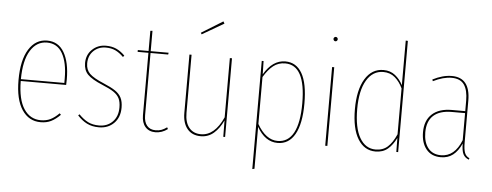

<svg xmlns="http://www.w3.org/2000/svg" viewBox="-57 -909 3224 1259"><g transform="rotate(5 1555.0 -280.0)"><path d="M375 -249H76Q77 -127 118 -65.5Q159 -4 229 -4Q265 -4 292.5 -17.5Q320 -31 349 -60L358 -51Q327 -20 297.5 -5.5Q268 9 229 9Q151 9 106 -59Q61 -127 61 -254Q61 -385 105.5 -456.5Q150 -528 226 -528Q300 -528 338 -463Q376 -398 376 -286Q376 -260 375 -249ZM362 -291Q362 -395 328 -455Q294 -515 226 -515Q158 -515 117.5 -450Q77 -385 76 -261H362Z M738 -474 730 -464Q703 -491 676 -503.5Q649 -516 613 -516Q565 -516 532.5 -484.5Q500 -453 500 -402Q500 -360 526 -334.5Q552 -309 619 -281Q669 -260 696.5 -241.5Q724 -223 737 -197.5Q750 -172 750 -132Q750 -68 711.5 -29.5Q673 9 613 9Q567 9 533.5 -8Q500 -25 471 -57L479 -65Q509 -34 539.5 -18.5Q570 -3 613 -3Q667 -3 701.5 -38Q736 -73 736 -132Q736 -169 724.5 -192Q713 -215 687 -232.5Q661 -250 612 -270Q542 -299 514 -327.5Q486 -356 486 -403Q486 -458 523 -493Q560 -528 613 -528Q651 -528 680.5 -515Q710 -502 738 -474Z M1065 -19Q1028 9 984 9Q942 9 918 -18.5Q894 -46 894 -95V-506H823V-518H894V-651L908 -652V-518H1026L1024 -506H908V-96Q908 -52 928 -28Q948 -4 985 -4Q1007 -4 1024 -10.5Q1041 -17 1059 -30Z M1443 0H1431L1430 -108Q1405 -54 1368.5 -22.5Q1332 9 1283 9Q1226 9 1194.5 -29Q1163 -67 1163 -134V-518H1177V-135Q1177 -73 1205 -38.5Q1233 -4 1283 -4Q1373 -4 1429 -128V-518H1443ZM1374 -740 1231 -657 1225 -667 1366 -754Z M1942 -264Q1942 -131 1902.5 -61Q1863 9 1789 9Q1706 9 1653 -85V191L1639 194V-518H1651L1653 -431Q1710 -528 1794 -528Q1866 -528 1904 -462Q1942 -396 1942 -264ZM1928 -264Q1928 -515 1794 -515Q1749 -515 1716 -489Q1683 -463 1653 -413V-104Q1710 -4 1788 -4Q1857 -4 1892.5 -69.5Q1928 -135 1928 -264Z M2123 -703Q2123 -697 2119 -692.5Q2115 -688 2109 -688Q2103 -688 2099 -692.5Q2095 -697 2095 -703Q2095 -708 2099 -712.5Q2103 -717 2109 -717Q2115 -717 2119 -712.5Q2123 -708 2123 -703ZM2116 0H2102V-518H2116Z M2582 -732V0H2570L2569 -92Q2546 -45 2514 -18Q2482 9 2433 9Q2360 9 2317.5 -59.5Q2275 -128 2275 -257Q2275 -383 2319 -455.5Q2363 -528 2440 -528Q2485 -528 2517 -502.5Q2549 -477 2568 -439V-733ZM2568 -116V-418Q2548 -461 2516.5 -488Q2485 -515 2440 -515Q2370 -515 2330 -447.5Q2290 -380 2290 -259Q2290 -135 2328 -69.5Q2366 -4 2433 -4Q2481 -4 2512.5 -32.5Q2544 -61 2568 -116Z M3051 -1 3048 9Q3021 -1 3010 -24Q2999 -47 2999 -93Q2976 -42 2943 -16.5Q2910 9 2863 9Q2801 9 2767 -33Q2733 -75 2733 -145Q2733 -222 2779 -264Q2825 -306 2909 -306H2997V-375Q2997 -444 2972 -480Q2947 -516 2889 -516Q2834 -516 2768 -483L2764 -494Q2830 -528 2890 -528Q3011 -528 3011 -376V-101Q3011 -55 3020 -32.5Q3029 -10 3051 -1ZM2997 -115V-293H2910Q2830 -293 2789 -255.5Q2748 -218 2748 -145Q2748 -80 2778 -42Q2808 -4 2863 -4Q2953 -4 2997 -115Z"/></g></svg>

Font: Fira Sans Compressed Hair
Style: Regular
Weight: 100
Width: 1
Designer: bBox Type GmbH & Carrois Corporate GbR & Edenspiekermann AG
Foundry: bBox Type GmbH & Carrois Corporate GbR & Edenspiekermann AG
Version: Version 4.301